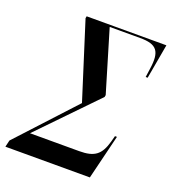

<svg xmlns="http://www.w3.org/2000/svg" viewBox="-186 -813 816 912"><g transform="rotate(20 222.0 -357.0)"><path d="M-55 0H372L427 -225H417L409 -195C389 -123 358 -100 282 -100H33L307 -383L309 -393L216 -704H370C455 -704 478 -675 464 -582L458 -539H468L499 -714H96L94 -704L216 -319L-47 -34Z"/></g></svg>

Font: Noto Serif Display ExtraCondensed Medium
Style: Italic
Weight: 500
Width: 2
Italic angle: -12°
Designer: Monotype Design Team
Foundry: Monotype Imaging Inc.
Version: Version 2.009